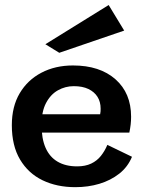

<svg xmlns="http://www.w3.org/2000/svg" viewBox="-20 -748 594 779"><path d="M140 -284.5H386.3Q387.7 -290.6 388 -296Q388.3 -301.4 388.3 -307.1Q388.3 -335 375.5 -355.2Q362.8 -375.3 338.7 -386.9Q314.7 -398.4 279.3 -398.4Q244.9 -398.4 215 -381.6Q185.1 -364.9 166.7 -329.9Q148.3 -294.9 148.8 -240.9Q148.5 -185.9 164.9 -148.4Q181.4 -110.9 213.8 -92Q246.2 -73 292.9 -73Q326.1 -73 349.9 -84.3Q373.7 -95.6 389.5 -115.6Q405.3 -135.6 415.6 -160.2L515.5 -111.9Q498.6 -70.7 463.9 -43.4Q429.1 -16.1 383.4 -2.3Q337.7 11.4 285.4 11.4Q210.9 11.4 152.9 -16.5Q94.9 -44.4 61.4 -100.6Q28 -156.7 28 -240.2Q28 -315.8 60 -369.7Q92 -423.7 148.1 -453Q204.2 -482.4 276.1 -482.4Q385 -482.4 448.5 -426.3Q511.9 -370.2 511.9 -274.4Q511.9 -259.3 510.2 -243.3Q508.4 -227.3 504.7 -209.9H136.7ZM220.5 -533.8 164.1 -568.5 420.9 -727.6 483.9 -623.9Z"/></svg>

Font: Panamera Thin
Style: Regular
Weight: 100
Designer: Bastien Sozeau
Foundry: NBR — Bastien Sozeau
Version: Version 3.003;gftools[0.9.33]